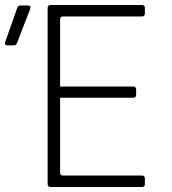

<svg xmlns="http://www.w3.org/2000/svg" viewBox="-71 -750 691 770"><path d="M132 0Q120 0 120 -12V-718Q120 -730 132 -730H498Q510 -730 510 -718V-696Q510 -684 498 -684H182Q170 -684 170 -672V-403H463Q475 -403 475 -391V-370Q475 -358 463 -358H170V-58Q170 -46 182 -46H498Q510 -46 510 -34V-12Q510 0 498 0ZM-40 -568Q-55 -568 -50 -582L-2 -718Q1 -728 11 -728H40Q55 -728 50 -714L-3 -577Q-6 -568 -17 -568Z"/></svg>

Font: Pitagon Sans Mono Thin
Style: Regular
Weight: 100
Monospace: yes
Designer: Travis Tran
Foundry: Pitagon
Version: Version 1.001; ttfautohint (v1.8.4.7-5d5b);gftools[0.9.26]